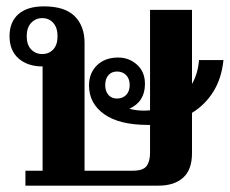

<svg xmlns="http://www.w3.org/2000/svg" viewBox="-20 -584 723 604"><path d="M584 -229V-102Q584 -50 556 -25Q528 0 479 0H60V-47H114V-375Q67 -375 38.5 -400Q10 -425 10 -470Q10 -515 38 -539.5Q66 -564 118 -564Q184 -564 215 -533Q246 -502 246 -449V-47H398Q430 -47 441 -61.5Q452 -76 452 -103V-191H446Q355 -191 307.5 -225Q260 -259 260 -315Q260 -354 285 -378.5Q310 -403 352 -403Q386 -403 411 -380.5Q436 -358 436 -320Q436 -264 387 -242Q408 -236 431 -236Q445 -236 452 -237V-553H584V-320Q603 -353 606 -395H683Q677 -337 651 -295.5Q625 -254 584 -229ZM161 -470Q161 -497 147.5 -512Q134 -527 113 -527Q92 -527 78 -512Q64 -497 64 -470Q64 -443 78 -428.5Q92 -414 113 -414Q134 -414 147.5 -428.5Q161 -443 161 -470ZM388 -316Q388 -336 377 -347.5Q366 -359 348 -359Q331 -359 321 -347.5Q311 -336 311 -316Q311 -297 321 -285.5Q331 -274 348 -274Q366 -274 377 -285.5Q388 -297 388 -316Z"/></svg>

Font: Trirong SemiBold
Style: Regular
Weight: 600
Designer: Katatrad Team
Foundry: CadsonDemak
Version: Version 1.000